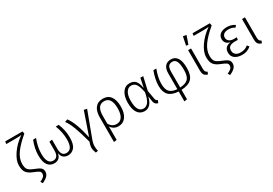

<svg xmlns="http://www.w3.org/2000/svg" viewBox="47 -1929 4677 3289"><g transform="rotate(-30 2386.0 -284.0)"><path d="M387.2 53.7Q387.2 102.5 354 138.2Q320.8 174.3 249 206.1L224.1 165Q272.9 144 298.8 119.6Q325.2 95.7 325.2 61.5Q325.2 27.3 301.8 9.8Q278.3 -7.8 200.2 -39.1Q121.1 -69.3 83 -116.2Q44.9 -163.1 44.9 -261.7Q44.9 -360.4 127.4 -481.4Q210 -602.1 342.8 -693.8Q308.6 -687 209 -687H42L48.8 -735.8H391.1L399.9 -688Q252 -564 179.7 -461.4Q107.4 -358.9 106.9 -253.9Q106.9 -177.7 134.8 -143.6Q162.1 -109.4 242.2 -78.6Q322.3 -47.9 354.5 -21.5Q386.7 4.9 387.2 53.7Z M865.7 11.2Q810.5 11.2 774.7 -19.3Q738.8 -49.8 731 -112.8Q710 11.2 591.8 11.2Q513.7 11.2 466.8 -49.8Q419.9 -110.8 419.9 -244.4Q419.9 -377.9 477.5 -522.9H535.6Q478.5 -374 478.5 -242.2Q478.5 -38.1 597.7 -38.1Q701.7 -38.1 701.7 -179.2V-353L758.8 -360.8V-179.2Q758.8 -38.1 859.9 -38.1Q982.9 -38.1 982.9 -235.8Q982.9 -379.9 925.8 -522.9H984.9Q1042 -383.8 1042 -244.9Q1042 -106 991.9 -47.4Q941.9 11.2 865.7 11.2Z M1103.5 -511.2 1158.7 -530.8Q1259.8 -397.9 1328.6 -78.1L1484.9 -530.8L1543.5 -518.1L1357.4 -19Q1335.4 39.1 1332.5 87.4Q1329.6 135.7 1343.8 198.2L1297.9 206.1Q1273.9 147.9 1272.9 100.6Q1272.5 53.2 1296.9 -11.2Q1241.2 -217.8 1196.3 -335Q1151.4 -452.1 1103.5 -511.2Z M1854.5 -38.1Q1924.3 -38.1 1962.9 -95.7Q2001.5 -153.3 2001.5 -264.2Q2001.5 -486.3 1857.4 -485.8Q1715.3 -485.8 1715.3 -275.9V-125Q1763.7 -38.1 1854.5 -38.1ZM1657.7 -285.2Q1657.7 -402.3 1709 -468.3Q1760.3 -534.2 1860.4 -534.2Q1960 -534.2 2011.7 -463.9Q2063.5 -393.6 2063.5 -265.6Q2063.5 -137.2 2010.7 -63Q1958 11.2 1862.3 11.2Q1767.6 11.2 1715.3 -68.8V196.8L1657.7 205.1Z M2258.3 -261.2Q2258.3 -37.1 2386.2 -37.1Q2439.5 -37.1 2480 -88.1Q2520.5 -139.2 2544.4 -268.1Q2520.5 -393.1 2485.8 -439.5Q2451.2 -485.8 2391.6 -485.8Q2332 -485.8 2295.2 -427Q2258.3 -368.2 2258.3 -261.2ZM2387.2 -534.2Q2461.4 -534.2 2502 -491.7Q2542.5 -449.2 2561.5 -340.8L2599.1 -522.9H2655.3L2596.2 -262.2L2626.5 -91.8Q2632.3 -53.7 2668.5 -41L2647.5 7.8Q2583.5 -5.4 2573.2 -70.8L2557.1 -178.2Q2513.2 10.7 2380.4 11.2Q2293.5 11.2 2245.4 -57.9Q2197.3 -127 2197.3 -255.1Q2197.3 -383.3 2248.3 -458.7Q2299.3 -534.2 2387.2 -534.2Z M3106.9 -340.8V-36.1Q3219.7 -42 3267.1 -92.8Q3314 -143.6 3314 -264.6Q3314 -385.7 3287.6 -436.5Q3261.2 -486.8 3209.5 -486.8Q3157.7 -487.3 3132.3 -456.1Q3106.9 -424.8 3106.9 -340.8ZM3106.9 9.8V196.8L3050.3 205.1V9.8Q2920.4 2.9 2859.9 -59.1Q2799.3 -121.1 2799.3 -244.6Q2799.3 -368.2 2856.9 -522.9H2915Q2857.9 -374 2857.9 -255.9Q2857.9 -137.7 2904.8 -90.8Q2951.7 -43.9 3050.3 -36.1V-347.2Q3050.3 -439.9 3090.8 -486.8Q3131.3 -534.2 3208.5 -534.2Q3285.6 -534.2 3330.1 -471.2Q3374 -408.2 3374 -267.6Q3374 -127 3311.5 -62Q3249 2.9 3106.9 9.8Z M3602.1 -522.9V-124Q3602.1 -85 3612.5 -66.4Q3623 -47.9 3648.9 -37.1L3630.9 7.8Q3583 -5.4 3563.5 -33.7Q3543.9 -62 3543.9 -119.1V-522.9ZM3650.9 -762.2 3594.7 -600.1 3551.8 -606.9 3585.9 -773.9Z M4092.8 53.7Q4092.8 102.5 4059.6 138.2Q4026.4 174.3 3954.6 206.1L3929.7 165Q3978.5 144 4004.4 119.6Q4030.8 95.7 4030.8 61.5Q4030.8 27.3 4007.3 9.8Q3983.9 -7.8 3905.8 -39.1Q3826.7 -69.3 3788.6 -116.2Q3750.5 -163.1 3750.5 -261.7Q3750.5 -360.4 3833 -481.4Q3915.5 -602.1 4048.3 -693.8Q4014.2 -687 3914.6 -687H3747.6L3754.4 -735.8H4096.7L4105.5 -688Q3957.5 -564 3885.3 -461.4Q3813 -358.9 3812.5 -253.9Q3812.5 -177.7 3840.3 -143.6Q3867.7 -109.4 3947.8 -78.6Q4027.8 -47.9 4060.1 -21.5Q4092.3 4.9 4092.8 53.7Z M4470.2 -486.8 4439.5 -450.2Q4386.2 -486.3 4321.8 -486.1Q4257.3 -485.8 4225.8 -460.9Q4194.3 -436 4194.3 -393.1Q4194.3 -350.1 4227.8 -323.5Q4261.2 -296.9 4317.4 -296.9H4377.4L4369.1 -250H4313.5Q4242.7 -250 4209.5 -225.6Q4176.3 -201.2 4176.3 -147.7Q4176.3 -94.2 4212.4 -66.2Q4248.5 -38.1 4301.8 -38.1Q4355 -38.1 4387.2 -50.5Q4419.4 -63 4456.5 -89.8L4486.3 -51.8Q4410.2 11.2 4315.2 11.2Q4220.2 11.2 4166.7 -29.3Q4113.3 -69.8 4113.3 -141.1Q4113.3 -265.1 4245.1 -276.9Q4190.9 -286.6 4162.6 -318.8Q4134.3 -351.1 4134.3 -397Q4134.3 -460.9 4182.1 -497.6Q4230 -534.2 4314.9 -534.2Q4399.9 -534.2 4470.2 -486.8Z M4668.5 -522.9V-124Q4668.5 -85 4679 -66.4Q4689.5 -47.9 4715.3 -37.1L4697.3 7.8Q4649.4 -5.4 4629.9 -33.7Q4610.4 -62 4610.4 -119.1V-522.9Z"/></g></svg>

Font: FiraSans-Light
Style: Regular
Weight: 300
Designer: Carrois Corporate & Edenspiekermann AG
Foundry: Carrois Corporate GbR & Edenspiekermann AG
Version: Version 3.106;PS 003.106;hotconv 1.0.70;makeotf.lib2.5.58329